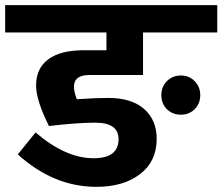

<svg xmlns="http://www.w3.org/2000/svg" viewBox="-40 -713 863 745"><path d="M803 -693V-587H515V-422H307Q247 -422 247 -377Q247 -356 258 -328Q328 -333 380 -333Q471 -333 519.5 -290Q568 -247 568 -174Q568 -87 503.5 -37.5Q439 12 334 12Q168 12 29 -114L98 -199Q215 -99 323 -99Q420 -99 420 -173Q420 -237 330 -237Q260 -237 150 -224Q100 -324 100 -381Q100 -448 147.5 -483Q195 -518 284 -518H373V-587H-20V-693ZM662 -420Q694 -420 715.5 -398Q737 -376 737 -344Q737 -311 715.5 -289.5Q694 -268 662 -268Q629 -268 607.5 -289.5Q586 -311 586 -344Q586 -376 607.5 -398Q629 -420 662 -420Z"/></svg>

Font: FiraGO
Style: Bold
Weight: 700
Designer: bBox Type
Foundry: bBox Type GmbH
Version: Version 1.001;PS 001.001;hotconv 1.0.88;makeotf.lib2.5.64775